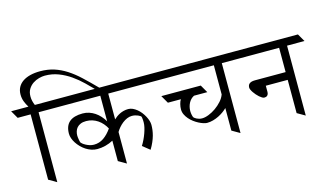

<svg xmlns="http://www.w3.org/2000/svg" viewBox="-141 -1217 2615 1539"><g transform="rotate(-15 1166.5 -447.5)"><path d="M102.5 -580.1H-4.9L-42 -644.5H101.6Q85.9 -669.4 75.7 -696Q65.4 -722.7 65.4 -753.9Q65.4 -788.1 79.3 -814.2Q93.3 -840.3 119.4 -858.2Q145.5 -876 182.4 -885.3Q219.2 -894.5 264.6 -894.5Q327.6 -894.5 380.1 -877.7Q432.6 -860.8 481.9 -829.1Q531.2 -797.4 581.1 -750.7Q630.9 -704.1 689 -645L668.9 -627.4Q631.3 -666 590.6 -705.8Q549.8 -745.6 503.7 -777.8Q457.5 -810.1 405 -830.3Q352.5 -850.6 292 -850.6Q270 -850.6 243.2 -843.5Q216.3 -836.4 192.9 -820.8Q169.4 -805.2 153.8 -780Q138.2 -754.9 138.2 -718.8Q138.2 -699.2 142.6 -680.7Q147 -662.1 154.8 -644.5H275.9L313 -580.1H168.5V0L102.5 -38.1Z M680.7 -207Q650.4 -190.4 616 -181.6Q581.5 -172.9 548.3 -172.9Q523.4 -172.9 499.5 -180.9Q475.6 -189 454.6 -202.6Q433.6 -216.3 416 -234.4Q398.4 -252.4 385.7 -272Q373 -291.5 366 -311.8Q358.9 -332 358.9 -350.6Q358.9 -416 396 -447.8Q433.1 -479.5 505.9 -479.5Q534.2 -479.5 559.6 -471.2Q585 -462.9 606.9 -448.2Q628.9 -433.6 647.5 -413.1Q666 -392.6 680.7 -367.7V-580.1H266.1L229 -644.5H1108.9L1146 -580.1H746.6V-366.2Q755.9 -375.5 768.8 -385Q781.7 -394.5 797.1 -402.1Q812.5 -409.7 830.6 -414.3Q848.6 -418.9 868.7 -418.9Q887.2 -418.9 905 -410.9Q922.9 -402.8 939.5 -389.4Q956.1 -376 970 -358.4Q983.9 -340.8 994.1 -321.8Q1004.4 -302.7 1010.3 -283.7Q1016.1 -264.6 1016.1 -248.5Q1016.1 -228 1013.4 -206.3Q1010.7 -184.6 1004.2 -160.9Q997.6 -137.2 986.3 -111.3Q975.1 -85.4 958 -57.1L898.4 -104.5Q911.1 -124.5 922.6 -148.4Q934.1 -172.4 942.6 -196.3Q951.2 -220.2 956.3 -242.7Q961.4 -265.1 961.4 -282.7Q961.4 -288.6 961.2 -296.4Q960.9 -304.2 960.2 -311.5Q959.5 -318.8 958.5 -324.5Q957.5 -330.1 956.5 -332Q954.6 -335.4 948 -339.8Q941.4 -344.2 931.6 -348.4Q921.9 -352.5 909.2 -355.5Q896.5 -358.4 882.8 -358.4Q862.3 -358.4 842.3 -349.9Q822.3 -341.3 804.4 -327.4Q786.6 -313.5 771.7 -296.1Q756.8 -278.8 746.6 -261.2V0.5L680.7 -37.6ZM679.2 -308.6Q667.5 -331.1 650.9 -350.3Q634.3 -369.6 613.8 -383.5Q593.3 -397.5 569.1 -405.3Q544.9 -413.1 517.6 -413.1Q490.2 -413.1 471.4 -405Q452.6 -397 441.2 -383.8Q429.7 -370.6 424.6 -353.5Q419.4 -336.4 419.4 -318.4Q419.4 -313 420.4 -304Q421.4 -294.9 423.1 -285.6Q424.8 -276.4 426.5 -269Q428.2 -261.7 429.7 -259.3Q431.6 -255.9 440.7 -248.3Q449.7 -240.7 463.4 -233.2Q477.1 -225.6 494.6 -219.7Q512.2 -213.9 531.2 -213.9Q575.7 -213.9 612.1 -239Q648.4 -264.2 679.2 -308.6Z M1516.6 -385.7H1406.2Q1391.6 -378.4 1380.1 -366.7Q1368.7 -355 1361.1 -340.3Q1353.5 -325.7 1349.4 -308.8Q1345.2 -292 1345.2 -274.4Q1345.2 -266.1 1346.2 -257.6Q1347.2 -249 1348.9 -241.5Q1350.6 -233.9 1352.5 -228Q1354.5 -222.2 1356.4 -219.7Q1358.9 -216.8 1364.7 -212.4Q1370.6 -208 1379.4 -203.6Q1388.2 -199.2 1399.2 -196.3Q1410.2 -193.4 1422.9 -193.4Q1447.8 -193.4 1478.5 -205.6Q1509.3 -217.8 1538.1 -238Q1566.9 -258.3 1590.1 -284.4Q1613.3 -310.5 1623 -338.4V-580.1H1099.1L1062 -644.5H1796.4L1833.5 -580.1H1689V0L1623 -38.1V-225.1Q1609.9 -211.9 1591.3 -198.2Q1572.8 -184.6 1550.3 -173.3Q1527.8 -162.1 1502.7 -155Q1477.5 -147.9 1451.7 -147.9Q1439.5 -147.9 1421.9 -153.6Q1404.3 -159.2 1384.8 -169.2Q1365.2 -179.2 1345.9 -193.6Q1326.7 -208 1311.3 -225.8Q1295.9 -243.7 1286.4 -263.9Q1276.9 -284.2 1276.9 -306.6Q1276.9 -316.9 1278.3 -327.9Q1279.8 -338.9 1282.5 -349.4Q1285.2 -359.9 1288.8 -369.4Q1292.5 -378.9 1297.4 -385.7H1189.5L1152.3 -450.2H1479.5Z M2164.6 -314H1982.9V-264.2Q1982.9 -252.4 1979.7 -244.9Q1976.6 -237.3 1971.7 -232.9Q1966.8 -228.5 1960.2 -226.8Q1953.6 -225.1 1947.3 -225.1Q1939.5 -225.1 1929.2 -231.2Q1918.9 -237.3 1908 -246.8Q1897 -256.3 1886.7 -268.3Q1876.5 -280.3 1868.2 -292.2Q1859.9 -304.2 1855 -315.2Q1850.1 -326.2 1850.1 -333.5Q1850.1 -342.3 1852.8 -350.6Q1855.5 -358.9 1862.3 -365Q1869.1 -371.1 1880.6 -374.8Q1892.1 -378.4 1909.7 -378.4H2164.6V-580.1H1786.6L1749.5 -644.5H2337.9L2375 -580.1H2230.5V0L2164.6 -38.1Z"/></g></svg>

Font: Kurinto Seri
Style: Regular
Weight: 400
Designer: Kurinto was developed by Clint Goss from a range of fonts that are compatible with the SIL Open Font License Version 1.1
Foundry: Clinton F. Goss
Version: Version 2.196; July 25, 2020